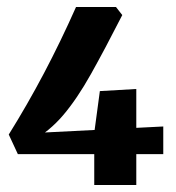

<svg xmlns="http://www.w3.org/2000/svg" viewBox="-20 -528 503 548"><path d="M5 -144Q58 -229 105.5 -319Q153 -409 197 -508H311L329 -485Q279 -387 239.5 -316.5Q200 -246 160.5 -199.5Q121 -153 69 -124L51 -147L446 -167V-88H31ZM249 -149 265 -268 369 -274V0H249Z"/></svg>

Font: Yrsa
Style: Regular
Weight: 400
Designer: Anna Giedrys (Yrsa+Rasa design), David Brezina (Yrsa art-direction, Rasa art-direction, design)
Foundry: Rosetta Type Foundry
Version: Version 2.004